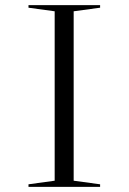

<svg xmlns="http://www.w3.org/2000/svg" viewBox="-20 -728 501 748"><path d="M370 -708V-698L267 -684V-24L370 -10V0H91V-10L193 -24V-684L91 -698V-708Z"/></svg>

Font: Kalnia Expanded ExtraLight
Style: Regular
Weight: 250
Width: 7
Designer: Frida Medrano
Foundry: Frida Medrano
Version: Version 1.105